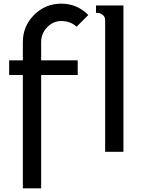

<svg xmlns="http://www.w3.org/2000/svg" viewBox="-20 -830 775 1050"><path d="M505 -760V-800H655V0H555V-720Q555 -738 542.5 -748Q530 -758 518 -759ZM30 -420V-500H105V-600Q105 -687 166.5 -748.5Q228 -810 315 -810Q401 -810 463 -748L399 -684Q365 -715 315 -715Q270 -715 237.5 -680.5Q205 -646 205 -600V-500H405V-420H205V200H105V-420Z"/></svg>

Font: Laverick
Style: Regular
Weight: 400
Designer: Daniel Pimley
Foundry: Daniel Pimley
Version: Version 1.000;PS 001.001;hotconv 1.0.56